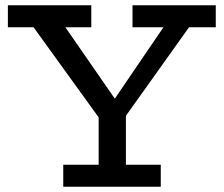

<svg xmlns="http://www.w3.org/2000/svg" viewBox="-20 -706 846 726"><path d="M694.8 -603 456.1 -268.1V-83H587.9V0H219.2V-83H353V-262.2L106.9 -603H9.8V-686H325.2V-603H227.1L414.1 -333L598.1 -603H481V-686H795.9V-603Z"/></svg>

Font: BioRhyme
Style: Regular
Weight: 400
Designer: Aoife Mooney
Foundry: Aoife Mooney Type
Version: Version 1.500;PS 001.500;hotconv 1.0.88;makeotf.lib2.5.64775